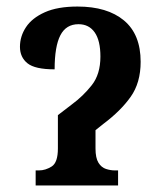

<svg xmlns="http://www.w3.org/2000/svg" viewBox="-20 -567 490 587"><path d="M89 0V-46H99Q119 -46 138 -58Q157 -70 157 -113V-215L200 -248Q234 -273 260.5 -306.5Q287 -340 287 -394Q287 -443 269.5 -468Q252 -493 220 -493Q182 -493 164.5 -459Q147 -425 147 -355Q87 -355 64 -373.5Q41 -392 41 -424Q41 -456 59.5 -484Q78 -512 117 -529.5Q156 -547 217 -547Q308 -547 359 -504.5Q410 -462 410 -378Q410 -314 379.5 -271Q349 -228 297 -189L272 -169V-113Q272 -84 281 -69.5Q290 -55 304 -50.5Q318 -46 331 -46H341V0Z"/></svg>

Font: Noto Serif ExtraCondensed SemiBold
Style: Regular
Weight: 600
Width: 2
Designer: Monotype Design Team
Foundry: Monotype Imaging Inc.
Version: Version 2.015; ttfautohint (v1.8.4.7-5d5b)